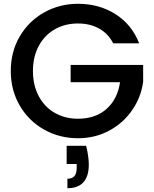

<svg xmlns="http://www.w3.org/2000/svg" viewBox="-20 -724 813 1014"><path d="M578 -495Q551 -547 503 -573.5Q455 -600 392 -600Q323 -600 269 -569Q215 -538 184.5 -481Q154 -424 154 -349Q154 -274 184.5 -216.5Q215 -159 269 -128Q323 -97 392 -97Q485 -97 543 -149Q601 -201 614 -290H353V-381H736V-292Q725 -211 678.5 -143Q632 -75 557.5 -34.5Q483 6 392 6Q294 6 213 -39.5Q132 -85 84.5 -166Q37 -247 37 -349Q37 -451 84.5 -532Q132 -613 213.5 -658.5Q295 -704 392 -704Q503 -704 589.5 -649.5Q676 -595 715 -495ZM435 46Q449 104 449 145Q449 207 420.5 238.5Q392 270 336 270V220Q361 220 373 206Q385 192 385 163V142H332V46Z"/></svg>

Font: Fz Poppins Med
Style: Regular
Weight: 500
Designer: Ninad Kale (Devanagari), Jonny Pinhorn (Latin)
Foundry: Indian Type Foundry
Version: Vit hóa bi Vntype.Com & FontZin.Com